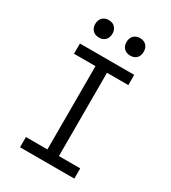

<svg xmlns="http://www.w3.org/2000/svg" viewBox="-223 -1056 1045 1170"><g transform="rotate(30 300.0 -471.0)"><path d="M191 -819C227 -819 251 -843 251 -880C251 -918 227 -942 191 -942C154 -942 130 -918 130 -880C130 -843 154 -819 191 -819ZM411 -819C448 -819 471 -843 471 -880C471 -918 448 -942 411 -942C374 -942 350 -918 350 -880C350 -843 374 -819 411 -819ZM491 0V-72H341V-658H491V-730H109V-658H260V-72H109V0Z"/></g></svg>

Font: Tekne LDO Light
Style: Regular
Weight: 300
Monospace: yes
Designer: Alessio Laiso, Mario Rullo, Paolo Rosset
Foundry: Alessio Laiso
Version: Version 1.000;hotconv 1.0.109;makeotfexe 2.5.65596